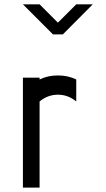

<svg xmlns="http://www.w3.org/2000/svg" viewBox="-20 -853 482 873"><path d="M326.7 -391.7Q289.2 -422.5 243.3 -422.5Q197.5 -422.5 160 -391.7V0H84.2V-500H160V-491.7Q197.5 -510 243.3 -510Q289.2 -510 326.7 -491.7ZM401.7 -833.3Q319.2 -750 265.8 -696.7H220.8L84.2 -833.3H160L243.3 -750L326.7 -833.3Z"/></svg>

Font: 0xA000
Style: Regular
Weight: 400
Version: Version 0.1